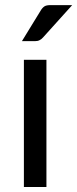

<svg xmlns="http://www.w3.org/2000/svg" viewBox="-20 -745 308 765"><path d="M165 -506.8Q165 -379.9 165 0Q142.6 0 75.2 0Q75.2 -79.1 75.2 -316.4Q75.2 -364.3 75.2 -506.8Q97.7 -506.8 165 -506.8ZM267.6 -724.6Q239.3 -692.4 151.4 -595.7Q144.5 -587.9 137.7 -585Q130.9 -581.1 120.1 -581.1Q102.5 -581.1 67.4 -581.1Q85.9 -611.3 141.6 -702.1Q148.4 -713.9 157.2 -719.7Q165 -724.6 180.7 -724.6Q210 -724.6 267.6 -724.6Z"/></svg>

Font: Lato
Style: Regular
Weight: 400
Designer: Lukasz Dziedzic with Adam Twardoch and Botio Nikoltchev
Version: Version 2.015; 2015-08-06; http://www.latofonts.com/